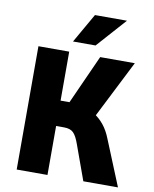

<svg xmlns="http://www.w3.org/2000/svg" viewBox="-99 -1007 865 1081"><g transform="rotate(10 333.5 -466.5)"><path d="M72 0V-705H248V-425H309L288 -401L425 -705H623L452 -367L370 -417Q410 -408 443 -388Q476 -368 502 -336Q528 -304 546 -257L651 0H453L381 -199Q365 -245 347 -262.5Q329 -280 294 -280H248V0ZM259 -765 355 -933H538L388 -765Z"/></g></svg>

Font: Nunito Sans 7pt Condensed Black
Style: Regular
Weight: 900
Width: 3
Designer: Vernon Adams
Foundry: Vernon Adams
Version: Version 3.101;gftools[0.9.27]